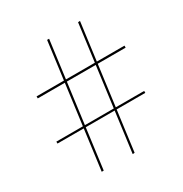

<svg xmlns="http://www.w3.org/2000/svg" viewBox="-175 -890 984 1031"><g transform="rotate(-30 317.0 -374.5)"><path d="M352 6 452 -754 464.5 -755 364.5 5ZM30.5 -245V-257H575V-245ZM160.5 5 260.5 -755H273L173 5ZM60 -508V-520.5H605V-508Z"/></g></svg>

Font: Bodoni Moda 18pt Medium
Style: Regular
Weight: 500
Designer: Owen Earl
Foundry: indestructible type
Version: Version 2.004